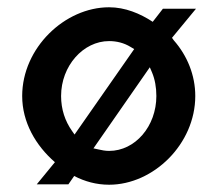

<svg xmlns="http://www.w3.org/2000/svg" viewBox="-20 -505 608 528"><path d="M131 -59 81 2H168L184 -21C213 -6 245 3 280 3C402 3 517 -109 517 -241C517 -298 495 -352 458 -394L453 -401L519 -481H428L400 -445C365 -468 324 -485 280 -485C158 -485 41 -373 41 -241C41 -169 78 -105 131 -59ZM185 -135 178 -145C159 -172 148 -204 148 -241C148 -324 209 -392 280 -392C301 -392 321 -387 339 -376L349 -370ZM251 -94 237 -97 392 -320 398 -306C406 -287 410 -265 410 -241C410 -158 352 -90 280 -90C270 -90 259 -92 251 -94Z"/></svg>

Font: Bluebird
Style: LiNrw
Weight: 300
Designer: Jasper
Foundry: Cannot Into Space Fonts
Version: Version 0.98